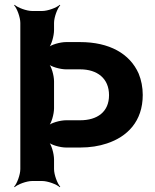

<svg xmlns="http://www.w3.org/2000/svg" viewBox="-20 -757 648 803"><path d="M156 -711H115C91 -711 54 -725 41 -737L39 -735C51 -722 65 -685 65 -661V-50C65 -26 51 11 39 24L41 26C54 14 91 0 115 0H156C180 0 217 14 230 26L232 24C220 11 206 -26 206 -50V-90C206 -114 195 -154 182 -166L180 -164C192 -151 232 -140 256 -140H315C357 -140 394 -146 427 -157C512 -185 577 -249 577 -360C577 -392 571 -422 560 -449C523 -533 437 -581 315 -581H256C232 -581 192 -570 180 -557L182 -555C195 -567 206 -607 206 -631V-661C206 -685 220 -722 232 -735L230 -737C217 -725 180 -711 156 -711ZM436 -359C436 -289 387 -254 315 -254H256C232 -254 192 -243 180 -230L182 -228C195 -240 206 -280 206 -304V-417C206 -441 195 -481 182 -493L180 -491C192 -478 232 -467 256 -467H315C387 -467 436 -429 436 -359Z"/></svg>

Font: Asimov
Style: Edge
Weight: 500
Designer: Google
Version: Version 2.000980: 2014